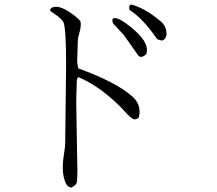

<svg xmlns="http://www.w3.org/2000/svg" viewBox="-20 -780 960 851"><path d="M698 -600 677 -606Q612 -700 554 -736Q549 -757 561 -760Q620 -745 684 -692Q689 -689 693 -685Q718 -663 718 -630Q718 -607 698 -600ZM628 -540Q610 -522 595 -531L530 -623Q528 -626 526 -628L484 -673Q478 -679 478 -693Q481 -700 489 -700Q511 -700 561 -659Q638 -597 631 -550Q630 -545 628 -540ZM594 -257Q584 -251 577 -251Q564 -251 530 -289Q525 -295 523 -297Q428 -395 328 -438Q320 -435 320 -412Q318 -350 318 -318L323 -26Q323 19 320 29Q317 41 297 51Q279 51 269 26Q252 -17 262 -86Q269 -129 269 -150L273 -493Q273 -656 261 -682Q254 -696 221 -719Q208 -727 202 -733Q202 -744 215 -748Q248 -759 311 -710Q327 -697 336 -687Q342 -669 331 -631Q325 -613 325 -601L322 -509Q323 -491 327 -477Q495 -416 567 -352Q603 -320 598 -274Q597 -265 594 -257Z"/></svg>

Font: cwTeXFangSong
Style: Medium
Weight: 500
Version: Version 1.17